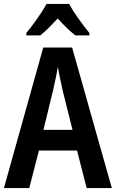

<svg xmlns="http://www.w3.org/2000/svg" viewBox="-20 -957 589 977"><path d="M332 -937H217C195 -896 148 -830 114 -789V-777H185C211 -797 242 -829 274 -863C304 -829 335 -799 363 -777H435V-789C399 -833 355 -893 332 -937ZM421 0H549L347 -715H200L0 0H129L178 -191H372ZM299 -496 349 -296H201L250 -497C258 -533 269 -582 274 -617C280 -583 291 -534 299 -496Z"/></svg>

Font: Noto Sans Arabic Cond SemBd
Style: Regular
Weight: 600
Width: 3
Designer: Monotype Design Team, Nadine Chahine, Nizar Qandah and Khaled Hosny
Foundry: Monotype Imaging Inc.
Version: Version 2.012